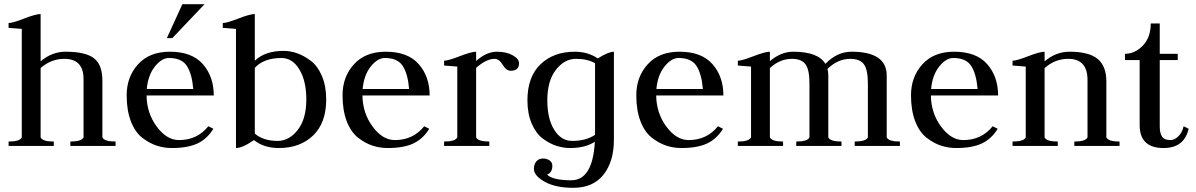

<svg xmlns="http://www.w3.org/2000/svg" viewBox="-20 -697 5712 917"><path d="M21 0V-21Q75 -21 84 -41V-559Q22 -564 21 -564V-587Q40 -587 95.5 -608.5Q151 -630 174 -630V-404Q228 -450 293 -450Q388 -450 428.5 -419Q469 -388 469 -312V-41Q478 -21 532 -21V0H316V-21Q370 -21 379 -41V-319Q379 -416 287 -416Q224 -416 174 -372V-41Q183 -21 237 -21V0Z M851 -677H957L803 -515H777ZM680 -241Q681 -157 728.5 -92.5Q776 -28 835 -28Q922 -28 975 -94L999 -82Q970 -34 923.5 -12Q877 10 801 10Q763 10 728 -1.5Q693 -13 659 -39.5Q625 -66 605 -118Q585 -170 585 -242Q585 -330 639.5 -390Q694 -450 791 -450Q897 -450 949 -390.5Q1001 -331 1001 -241ZM681 -272H903Q897 -344 872.5 -382Q848 -420 787 -420Q752 -420 719.5 -379Q687 -338 681 -272Z M1107 -559Q1045 -564 1044 -564V-587Q1063 -587 1118.5 -608.5Q1174 -630 1197 -630V-407Q1246 -454 1334 -454Q1367 -454 1399.5 -442.5Q1432 -431 1464.5 -406.5Q1497 -382 1517.5 -334Q1538 -286 1538 -222Q1538 -110 1475.5 -50Q1413 10 1312 10Q1240 10 1193 -28Q1138 10 1107 10ZM1197 -373V-59Q1237 -24 1306 -24Q1361 -24 1402 -76.5Q1443 -129 1443 -222Q1443 -310 1410 -365Q1377 -420 1324 -420Q1240 -420 1197 -373Z M1711 -241Q1712 -157 1759.5 -92.5Q1807 -28 1866 -28Q1953 -28 2006 -94L2030 -82Q2001 -34 1954.5 -12Q1908 10 1832 10Q1794 10 1759 -1.5Q1724 -13 1690 -39.5Q1656 -66 1636 -118Q1616 -170 1616 -242Q1616 -330 1670.5 -390Q1725 -450 1822 -450Q1928 -450 1980 -390.5Q2032 -331 2032 -241ZM1712 -272H1934Q1928 -344 1903.5 -382Q1879 -420 1818 -420Q1783 -420 1750.5 -379Q1718 -338 1712 -272Z M2101 0V-21Q2155 -21 2164 -41V-379Q2102 -384 2101 -384V-407Q2120 -407 2175.5 -428.5Q2231 -450 2254 -450V-406Q2304 -450 2353 -450Q2398 -450 2428.5 -433Q2459 -416 2459 -395Q2459 -359 2419 -359Q2398 -359 2381 -387.5Q2364 -416 2342 -416Q2303 -416 2254 -373V-41Q2263 -21 2317 -21V0Z M2912 -450V-29Q2912 74 2862.5 137Q2813 200 2718 200Q2633 200 2581.5 171Q2530 142 2530 110Q2530 87 2542 73.5Q2554 60 2573 60Q2591 60 2604.5 69Q2618 78 2618 95Q2618 127 2593 137Q2620 164 2708 164Q2811 164 2821 -20Q2775 10 2703 10Q2670 10 2637.5 -0.5Q2605 -11 2572.5 -35Q2540 -59 2519.5 -106.5Q2499 -154 2499 -218Q2499 -330 2561.5 -390Q2624 -450 2725 -450Q2788 -450 2835 -418Q2886 -450 2912 -450ZM2822 -53V-65V-395Q2786 -416 2731 -416Q2676 -416 2635 -363.5Q2594 -311 2594 -218Q2594 -130 2627 -77Q2660 -24 2713 -24Q2779 -24 2822 -53Z M3114 -241Q3115 -157 3162.5 -92.5Q3210 -28 3269 -28Q3356 -28 3409 -94L3433 -82Q3404 -34 3357.5 -12Q3311 10 3235 10Q3197 10 3162 -1.5Q3127 -13 3093 -39.5Q3059 -66 3039 -118Q3019 -170 3019 -242Q3019 -330 3073.5 -390Q3128 -450 3225 -450Q3331 -450 3383 -390.5Q3435 -331 3435 -241ZM3115 -272H3337Q3331 -344 3306.5 -382Q3282 -420 3221 -420Q3186 -420 3153.5 -379Q3121 -338 3115 -272Z M3504 0V-21Q3558 -21 3567 -41V-379Q3505 -384 3504 -384V-407Q3523 -407 3578.5 -428.5Q3634 -450 3657 -450V-405Q3710 -450 3768 -450Q3888 -450 3922 -392Q3978 -450 4047 -450Q4215 -450 4215 -336V-41Q4224 -21 4278 -21V0H4062V-21Q4116 -21 4125 -41V-299Q4125 -364 4106 -390Q4087 -416 4041 -416Q3982 -416 3932 -368Q3936 -355 3936 -336V-41Q3945 -21 3999 -21V0H3783V-21Q3837 -21 3846 -41V-299Q3846 -364 3827 -390Q3808 -416 3762 -416Q3705 -416 3657 -372V-41Q3666 -21 3720 -21V0Z M4426 -241Q4427 -157 4474.5 -92.5Q4522 -28 4581 -28Q4668 -28 4721 -94L4745 -82Q4716 -34 4669.5 -12Q4623 10 4547 10Q4509 10 4474 -1.5Q4439 -13 4405 -39.5Q4371 -66 4351 -118Q4331 -170 4331 -242Q4331 -330 4385.5 -390Q4440 -450 4537 -450Q4643 -450 4695 -390.5Q4747 -331 4747 -241ZM4427 -272H4649Q4643 -344 4618.5 -382Q4594 -420 4533 -420Q4498 -420 4465.5 -379Q4433 -338 4427 -272Z M4816 0V-21Q4870 -21 4879 -41V-379Q4817 -384 4816 -384V-407Q4835 -407 4890.5 -428.5Q4946 -450 4969 -450V-404Q5023 -450 5088 -450Q5181 -450 5222.5 -415.5Q5264 -381 5264 -308V-41Q5273 -21 5327 -21V0H5111V-21Q5165 -21 5174 -41V-315Q5174 -416 5082 -416Q5019 -416 4969 -372V-41Q4978 -21 5032 -21V0Z M5519 -585V-440H5605V-410H5519V-92Q5519 -61 5530 -44.5Q5541 -28 5571 -28Q5589 -28 5607.5 -45.5Q5626 -63 5633 -94L5657 -82Q5636 10 5537 10Q5423 10 5423 -100V-410H5353V-440Q5400 -440 5438 -479Q5476 -518 5476 -585Z"/></svg>

Font: Judson
Style: Regular
Weight: 400
Version: Version 20110429